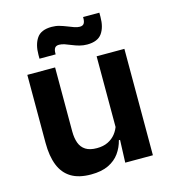

<svg xmlns="http://www.w3.org/2000/svg" viewBox="-104 -760 762 855"><g transform="rotate(-15 277.0 -332.0)"><path d="M179 -490.5V-195.5Q179 -165 187.2 -142.2Q195.5 -119.5 214.8 -107.2Q234 -95 266.5 -95Q296 -95 317.5 -105.5Q339 -116 353 -133.8Q367 -151.5 373.5 -173.5L393.5 -104H369.5Q361.5 -72 342.8 -45.8Q324 -19.5 291.8 -4Q259.5 11.5 211 11.5Q155 11.5 119.8 -10Q84.5 -31.5 67.8 -73.5Q51 -115.5 51 -177V-490.5ZM498.5 -490.5V0H371L375.5 -119L370.5 -129.5V-490.5ZM344 -552Q326 -552 309.2 -556.5Q292.5 -561 277 -567.5Q261.5 -574 247.5 -578.8Q233.5 -583.5 222 -583.5Q208 -583.5 202.2 -575.2Q196.5 -567 196.5 -550.5V-546H122V-564Q122 -611.5 141.8 -640.2Q161.5 -669 210.5 -669Q229.5 -669 246.5 -664Q263.5 -659 278.8 -652.8Q294 -646.5 307.5 -641.8Q321 -637 332.5 -637Q346.5 -637 352 -645.5Q357.5 -654 357.5 -670V-675H432.5V-655.5Q432.5 -608 412.5 -580Q392.5 -552 344 -552Z"/></g></svg>

Font: Anek Latin SemiBold
Style: Regular
Weight: 600
Designer: Yesha Goshar
Foundry: Ek Type
Version: Version 1.003